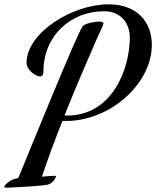

<svg xmlns="http://www.w3.org/2000/svg" viewBox="-80 -782 723 889"><path d="M228 -222C427 -222 623 -392 623 -574C623 -684 551 -762 423 -762C254 -762 43 -630 43 -491C43 -457 87 -428 104 -428C116 -428 121 -438 121 -449C121 -616 246 -730 403 -730C473 -730 521 -681 521 -608C521 -465 441 -247 231 -247C228 -247 224 -247 219 -248C264 -361 311 -471 359 -581C378 -626 399 -664 399 -674C399 -676 399 -677 398 -677C394 -680 387 -682 378 -682C355 -682 311 -672 303 -661C272 -616 49 -65 5 42C-24 48 -35 56 -39 60C-53 70 -60 78 -60 83C-60 86 -57 87 -52 87H-48C-30 86 128 80 147 71C167 62 175 47 179 36V35C179 33 177 32 171 32C161 32 141 34 114 36C144 -53 176 -139 209 -222Z"/></svg>

Font: Mervale Script
Style: Regular
Weight: 400
Designer: Astigmatic (AOETI)
Foundry: Astigmatic (AOETI)
Version: Version 1.000